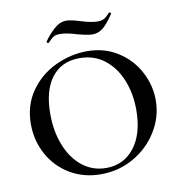

<svg xmlns="http://www.w3.org/2000/svg" viewBox="-73 -684 721 764"><g transform="rotate(-10 287.0 -302.0)"><path d="M34 -232Q34 -309 74 -365.5Q114 -422 176.5 -451Q239 -480 304 -480Q374 -480 428 -445.5Q482 -411 511 -356Q540 -301 540 -241Q540 -174 504 -115.5Q468 -57 407.5 -22.5Q347 12 275 12Q205 12 150 -21Q95 -54 64.5 -110Q34 -166 34 -232ZM457 -217Q457 -283 434.5 -338Q412 -393 370 -425.5Q328 -458 270 -458Q197 -458 157 -406Q117 -354 117 -259Q117 -189 139.5 -132Q162 -75 203.5 -42Q245 -9 300 -9Q371 -9 414 -64.5Q457 -120 457 -217ZM417 -616H419Q422 -616 424 -613.5Q426 -611 424 -609Q397 -569 378.5 -555.5Q360 -542 339 -542Q322 -542 302.5 -547Q283 -552 278 -553Q237 -566 210 -566Q194 -566 186 -561.5Q178 -557 171 -550Q164 -543 160 -539H159Q156 -539 153.5 -541.5Q151 -544 153 -546Q171 -572 194.5 -593Q218 -614 244 -614Q262 -614 297 -603Q341 -589 368 -589Q384 -589 394.5 -595.5Q405 -602 417 -616Z"/></g></svg>

Font: Cormorant SC Medium
Style: Regular
Weight: 500
Designer: Christian Thalmann (Catharsis Fonts)
Foundry: Catharsis Fonts
Version: Version 4.000